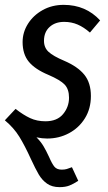

<svg xmlns="http://www.w3.org/2000/svg" viewBox="-33 -558 445 790"><path d="M341 -163Q341 -111 316.5 -71.5Q292 -32 251 -10Q210 12 161 12Q140 12 117 7Q135 25 146 43.5Q157 62 169 88Q181 116 191 128Q201 140 221 140Q233 140 241.5 137.5Q250 135 263 130L289 186Q269 199 252.5 205.5Q236 212 212 212Q181 212 160.5 197.5Q140 183 126.5 160Q113 137 94 96Q69 41 46.5 4.5Q24 -32 -13 -63L31 -110Q63 -85 91 -72Q119 -59 154 -59Q202 -59 226.5 -88.5Q251 -118 251 -156Q251 -191 233 -210Q215 -229 166 -250Q111 -273 85.5 -304Q60 -335 60 -385Q60 -425 82 -460Q104 -495 142.5 -516.5Q181 -538 229 -538Q320 -538 379 -474L337 -424Q312 -446 286.5 -457Q261 -468 231 -468Q194 -468 171 -447Q148 -426 148 -390Q148 -362 167 -344.5Q186 -327 231 -308Q287 -284 314 -250.5Q341 -217 341 -163Z"/></svg>

Font: Fira Sans Compressed
Style: Italic
Weight: 400
Width: 1
Italic angle: -8°
Designer: bBox Type GmbH & Carrois Corporate GbR & Edenspiekermann AG
Foundry: bBox Type GmbH & Carrois Corporate GbR & Edenspiekermann AG
Version: Version 4.301